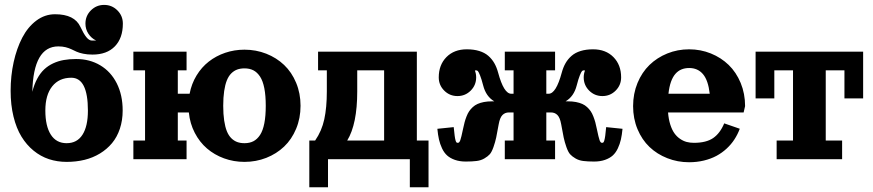

<svg xmlns="http://www.w3.org/2000/svg" viewBox="-20 -665 3645 802"><path d="M210 -605.5Q291.5 -605.5 315.9 -552.7Q329.3 -523.9 340.7 -509.8Q352.1 -495.6 363.8 -495.6H381.8Q361.6 -505.1 349.2 -524.2Q336.9 -543.2 336.9 -566.4Q336.9 -598.9 359.7 -621.7Q382.6 -644.5 415 -644.5Q447.5 -644.5 470.3 -621.7Q493.2 -598.9 493.2 -566.4Q493.2 -505.9 459.8 -471.4Q426.5 -437 366.2 -437Q344.7 -437 327.8 -440.6Q310.8 -444.1 299.8 -449.1Q288.8 -454.1 278.6 -459.1Q268.3 -464.1 254.5 -467.7Q240.7 -471.2 223.6 -471.2Q119.4 -471.2 115 -281.5Q122.6 -312.3 135.3 -335.8Q147.9 -359.4 164.3 -374.9Q180.7 -390.4 201.9 -400.3Q223.1 -410.2 246.5 -414.3Q269.8 -418.5 297.9 -418.5Q354.7 -418.5 398.9 -392.1Q443.1 -365.7 467.8 -316.8Q492.4 -267.8 492.4 -203.6Q492.4 -162.1 480.7 -127.2Q469 -92.3 447.9 -67Q426.8 -41.7 397.6 -23.9Q368.4 -6.1 333.3 2.6Q298.1 11.2 258.3 11.2Q219.2 11.2 184.4 -0.2Q149.7 -11.7 120.2 -35.8Q90.8 -59.8 69.6 -94.5Q48.3 -129.2 36.4 -178Q24.4 -226.8 24.4 -285.6Q24.4 -348.4 37.1 -405.8Q49.8 -463.1 73 -507.7Q96.2 -552.2 131.7 -578.9Q167.2 -605.5 210 -605.5ZM277.8 -340.3Q226.8 -340.3 198.1 -304.3Q169.4 -268.3 169.4 -203.6Q169.4 -138.2 192.3 -102.5Q215.1 -66.9 258.3 -66.9Q302 -66.9 324.6 -102.3Q347.2 -137.7 347.2 -203.1Q347.2 -340.3 277.8 -340.3Z M759.3 0H537.1V-78.1H585.9V-371.1H537.1V-449.2H759.3V-371.1H722.7V-273.4H772Q780 -315.2 801 -349.7Q822 -384.3 852.2 -407.8Q882.3 -431.4 920.7 -444.5Q959 -457.5 1001.2 -457.5Q1049.3 -457.5 1092.2 -440.7Q1135 -423.8 1166.7 -393.7Q1198.5 -363.5 1216.9 -319.3Q1235.4 -275.1 1235.4 -223.1Q1235.4 -171.1 1216.9 -127Q1198.5 -82.8 1166.7 -52.6Q1135 -22.5 1092.2 -5.6Q1049.3 11.2 1001.2 11.2Q956.3 11.2 915.9 -3.5Q875.5 -18.3 844.6 -44.8Q813.7 -71.3 793.6 -110.1Q773.4 -148.9 768.8 -195.3H722.7V-78.1H759.3ZM1001.2 -379.4Q984.1 -379.4 970.7 -374.5Q957.3 -369.6 946 -358.4Q934.8 -347.2 927.6 -329.3Q920.4 -311.5 916.4 -284.9Q912.4 -258.3 912.4 -223.1Q912.4 -188 916.4 -161.4Q920.4 -134.8 927.6 -116.9Q934.8 -99.1 946 -87.9Q957.3 -76.7 970.7 -71.8Q984.1 -66.9 1001.2 -66.9Q1022.7 -66.9 1038.6 -75.1Q1054.4 -83.3 1066.3 -101.3Q1078.1 -119.4 1084.1 -149.9Q1090.1 -180.4 1090.1 -223.1Q1090.1 -265.9 1084.1 -296.4Q1078.1 -326.9 1066.3 -345Q1054.4 -363 1038.6 -371.2Q1022.7 -379.4 1001.2 -379.4Z M1308.6 -371.1V-449.2H1721.2V-78.1H1770V117.2H1691.9V0H1350.1V117.2H1272V-78.1H1296.4Q1324 -117.9 1334.6 -166.9Q1345.2 -215.8 1345.2 -283.2V-371.1ZM1430.4 -78.1H1584.5V-371.1H1472.2V-283.2Q1472.2 -146.7 1430.4 -78.1Z M1969 -341.8Q1969 -309.3 1946.2 -286.5Q1923.3 -263.7 1890.9 -263.7Q1858.4 -263.7 1835.6 -286.5Q1812.7 -309.3 1812.7 -341.8Q1812.7 -393.8 1844.7 -426.4Q1876.7 -459 1929.9 -459Q1959.2 -459 1981.8 -452Q2004.4 -445.1 2019.7 -431.8Q2034.9 -418.5 2044.8 -401.2Q2054.7 -384 2060.8 -361.3Q2084.5 -273.4 2115.5 -273.4H2125.2V-371.1H2088.6V-449.2H2298.6V-371.1H2262V-273.4H2271.7Q2302.7 -273.4 2326.4 -361.3Q2332.5 -384 2342.4 -401.2Q2352.3 -418.5 2367.6 -431.8Q2382.8 -445.1 2405.4 -452Q2428 -459 2457.3 -459Q2510.5 -459 2542.5 -426.4Q2574.5 -393.8 2574.5 -341.8Q2574.5 -309.3 2551.6 -286.5Q2528.8 -263.7 2496.3 -263.7Q2463.9 -263.7 2441 -286.5Q2418.2 -309.3 2418.2 -341.8Q2418.2 -356.7 2423.6 -370.6Q2420.9 -371.1 2418.2 -371.1Q2414.3 -371.1 2411.1 -368Q2408 -365 2402 -350.2Q2396 -335.4 2388.9 -307.9Q2377.2 -262 2342.5 -241.7H2352.3Q2370.8 -241.7 2386 -238.8Q2401.1 -235.8 2412.4 -230.8Q2423.6 -225.8 2432.5 -217.5Q2441.4 -209.2 2447.4 -200.4Q2453.4 -191.7 2458.4 -178.8Q2463.4 -166 2466.6 -154.4Q2469.7 -142.8 2472.9 -127Q2480.5 -90.3 2484.5 -79.3Q2488.5 -68.4 2494.4 -68.4Q2498.3 -68.4 2500.2 -69.9Q2502.2 -71.5 2504.3 -78.4Q2506.3 -85.2 2508.1 -97.9Q2509.8 -110.6 2512 -134L2580.3 -127Q2577.9 -101.6 2573.6 -82.5Q2569.3 -63.5 2560.8 -45.3Q2552.2 -27.1 2539.6 -15.6Q2526.9 -4.2 2507.1 2.8Q2487.3 9.8 2461.4 9.8Q2434.3 9.8 2416.1 7.4Q2397.9 5.1 2383.7 -3.3Q2369.4 -11.7 2361.3 -20.8Q2353.3 -29.8 2345.9 -50.7Q2338.6 -71.5 2334.5 -90.8Q2330.3 -110.1 2324 -146.5Q2319.1 -173.8 2308.3 -184.6Q2297.6 -195.3 2281.5 -195.3H2262V-78.1H2298.6V0H2088.6V-78.1H2125.2V-195.3H2105.7Q2089.6 -195.3 2078.9 -184.6Q2068.1 -173.8 2063.2 -146.5Q2056.9 -110.1 2052.7 -90.8Q2048.6 -71.5 2041.3 -50.7Q2033.9 -29.8 2025.9 -20.8Q2017.8 -11.7 2003.5 -3.3Q1989.3 5.1 1971.1 7.4Q1952.9 9.8 1925.8 9.8Q1899.9 9.8 1880.1 2.8Q1860.4 -4.2 1847.7 -15.6Q1835 -27.1 1826.4 -45.3Q1817.9 -63.5 1813.6 -82.5Q1809.3 -101.6 1806.9 -127L1875.2 -134Q1877.4 -110.6 1879.2 -97.9Q1880.9 -85.2 1882.9 -78.4Q1885 -71.5 1887 -69.9Q1888.9 -68.4 1892.8 -68.4Q1898.7 -68.4 1902.7 -79.3Q1906.7 -90.3 1914.3 -127Q1917.5 -142.8 1920.7 -154.4Q1923.8 -166 1928.8 -178.8Q1933.8 -191.7 1939.8 -200.4Q1945.8 -209.2 1954.7 -217.5Q1963.6 -225.8 1974.9 -230.8Q1986.1 -235.8 2001.2 -238.8Q2016.4 -241.7 2034.9 -241.7H2044.7Q2010 -262 1998.3 -307.9Q1991.2 -335.4 1985.2 -350.2Q1979.2 -365 1976.1 -368Q1972.9 -371.1 1969 -371.1Q1966.3 -371.1 1963.6 -370.6Q1969 -356.7 1969 -341.8Z M2858.4 12.7Q2810.3 12.7 2767.5 -4.2Q2724.6 -21 2693 -51.1Q2661.4 -81.3 2642.9 -125.5Q2624.5 -169.7 2624.5 -221.7Q2624.5 -273.7 2642.9 -318.4Q2661.4 -363 2693 -393.7Q2724.6 -424.3 2767.5 -441.7Q2810.3 -459 2858.4 -459Q2906.5 -459 2949.3 -441.7Q2992.2 -424.3 3023.8 -393.7Q3055.4 -363 3073.9 -318.4Q3092.3 -273.7 3092.3 -221.7L3086.2 -195.3H2770.5Q2772.7 -167 2779.8 -144.8Q2786.9 -122.6 2797 -108.4Q2807.1 -94.2 2820.6 -85.1Q2834 -75.9 2848.1 -72.1Q2862.3 -68.4 2878.4 -68.4Q2929.9 -68.4 2958.9 -88.3Q2987.8 -108.2 3005.1 -149.7L3070.1 -127.2Q3061.3 -103.5 3047.7 -82.6Q3034.2 -61.8 3015.1 -44.2Q2996.1 -26.6 2972.8 -14Q2949.5 -1.5 2920.2 5.6Q2890.9 12.7 2858.4 12.7ZM2772.2 -273.4H2944.6Q2938.2 -329.6 2916.5 -355.2Q2894.8 -380.9 2858.9 -380.9Q2841.1 -380.9 2826.9 -375.1Q2812.7 -369.4 2801.5 -356.8Q2790.3 -344.2 2782.8 -323.4Q2775.4 -302.5 2772.2 -273.4Z M3136.2 -253.9V-449.2H3585.4V-253.9H3507.3V-371.1H3429.2V-78.1H3497.6V0H3224.1V-78.1H3292.5V-371.1H3214.4V-253.9Z"/></svg>

Font: Orelega One
Style: Regular
Weight: 400
Version: Version 1.1 ; ttfautohint (v1.8.3)